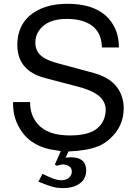

<svg xmlns="http://www.w3.org/2000/svg" viewBox="-20 -761 707 995"><path d="M335 23.9 319.8 56.2 342.8 54.2H348.1Q418 54.2 425.8 108.9L426.8 121.1Q426.8 184.1 360.8 206.1Q335.9 213.9 304.2 213.9L275.9 211.9Q244.1 208 179.2 180.2L200.2 140.1L209 144Q258.8 168.9 284.2 171.9L297.9 172.9Q335.9 172.9 349.1 144Q352.1 137.2 352.1 127.9Q352.1 95.2 306.2 90.8Q299.8 90.8 274.9 98.1L292 91.8L274.9 98.1L264.2 91.8L294.9 22.9L284.2 20L240.2 13.2Q123 -12.2 74.2 -109.9Q45.9 -165 47.9 -231.9H136.2Q134.8 -167 173.8 -120.1Q225.1 -59.1 341.8 -59.1Q431.2 -59.1 476.1 -89.8Q521 -122.1 526.9 -178.2Q527.8 -181.2 527.8 -185.1V-190.9Q527.8 -267.1 418 -301.8Q407.2 -306.2 394 -309.1L212.9 -356.9Q70.8 -394 69.8 -526.9Q69.8 -650.9 173.8 -707Q237.8 -741.2 329.1 -741.2Q504.9 -741.2 567.9 -629.9Q596.2 -581.1 596.2 -515.1H507.8Q506.8 -626 397.9 -654.8Q366.2 -663.1 326.2 -663.1Q222.2 -663.1 181.2 -601.1Q163.1 -574.2 163.1 -540Q163.1 -483.9 216.8 -456.1Q242.2 -442.9 283.2 -432.1L465.8 -382.8Q585.9 -350.1 613.8 -252.9Q621.1 -228 621.1 -200.2Q621.1 -106 549.8 -42Q522 -16.1 486.8 -2L482.9 -1Q429.2 20 335 23.9Z"/></svg>

Font: SolaimanLipiNormal
Style: Normal
Weight: 400
Designer: Solaiman Karim
Version: Version 1.6.1 ; ttfautohint (v1.5.65-e2d9)